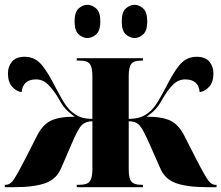

<svg xmlns="http://www.w3.org/2000/svg" viewBox="-24 -778 920 798"><path d="M-4 0H35Q118 0 165 -17Q212 -34 231 -81L275 -183Q300 -242 316 -258Q332 -274 360 -274V-75Q360 -38 349 -24Q338 -10 307 -10H295V0H570V-10H561Q533 -10 522 -23.5Q511 -37 511 -74V-274Q540 -274 555 -258Q570 -242 596 -183L641 -81Q660 -34 707 -17Q754 0 837 0H876V-10H870Q857 -10 844 -25Q831 -40 792 -116L745 -208Q721 -258 686.5 -275.5Q652 -293 585 -293Q610 -310 624 -326Q638 -342 651 -366Q674 -406 696 -427Q718 -448 746 -448Q801 -448 806 -395Q828 -398 845.5 -417.5Q863 -437 863 -473Q863 -502 846 -522Q829 -542 794 -542Q759 -542 734.5 -520.5Q710 -499 678 -439Q656 -397 639 -367Q622 -337 603 -318Q581 -298 560 -291Q539 -284 511 -284V-462Q511 -498 521.5 -512Q532 -526 560 -526H570V-536H295V-526H311Q338 -526 349 -512.5Q360 -499 360 -462V-284Q332 -284 311.5 -291Q291 -298 269 -318Q250 -337 233 -367Q216 -397 194 -439Q162 -499 137.5 -520.5Q113 -542 78 -542Q43 -542 26 -522Q9 -502 9 -473Q9 -437 26.5 -417.5Q44 -398 66 -395Q71 -448 126 -448Q154 -448 176 -426.5Q198 -405 221 -366Q234 -342 248 -326Q262 -310 287 -293Q220 -293 185.5 -275.5Q151 -258 127 -208L80 -116Q41 -40 28 -25Q15 -10 2 -10H-4ZM536 -620Q554 -620 571 -635Q588 -650 588 -689Q588 -728 571 -743Q554 -758 536 -758Q516 -758 499 -743Q482 -728 482 -689Q482 -650 499 -635Q516 -620 536 -620ZM339 -620Q358 -620 375.5 -635Q393 -650 393 -689Q393 -728 375.5 -743Q358 -758 339 -758Q320 -758 303 -743Q286 -728 286 -689Q286 -650 303 -635Q320 -620 339 -620Z"/></svg>

Font: Noto Serif Display SemiCondensed Extra
Style: Regular
Weight: 800
Width: 4
Designer: Monotype Design Team
Foundry: Monotype Imaging Inc.
Version: Version 1.900